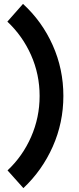

<svg xmlns="http://www.w3.org/2000/svg" viewBox="-20 -801 409 994"><path d="M308.1 -304.2Q308.1 -166 253.2 -42.2Q198.2 81.5 101.1 172.9L19 81.1Q97.2 7.8 141.1 -92.5Q185.1 -192.9 185.1 -304.2Q185.1 -416 140.9 -515.6Q96.7 -615.2 18.1 -689L99.1 -780.8Q197.8 -690.4 252.9 -566.9Q308.1 -443.4 308.1 -304.2Z"/></svg>

Font: Human Sans
Style: Bold
Weight: 700
Designer: Tim Radville
Foundry: Continuum
Version: Version 1.000;FEAKit 1.0